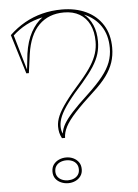

<svg xmlns="http://www.w3.org/2000/svg" viewBox="-57 -859 658 918"><g transform="rotate(-5 272.0 -400.0)"><path d="M274.1 -815Q340.3 -815 391 -791Q441.7 -767 470.3 -721.5Q498.8 -676 498.8 -612Q498.8 -575.2 488 -542.3Q477.1 -509.4 453.7 -477.3Q430.2 -445.3 391.5 -410Q334 -357.4 299.9 -320.4Q265.8 -283.4 251.3 -255.4Q236.8 -227.4 236.8 -202H221.8Q214 -216.7 211 -230.4Q208.1 -244.1 208.1 -258.9Q208.1 -283.3 219.8 -310.4Q231.6 -337.5 259 -374.7Q286.4 -411.9 333.3 -464.4Q367 -503.5 386.2 -533.9Q405.3 -564.3 413.7 -591.5Q422.2 -618.6 422.2 -648.5Q422.2 -696.2 405.5 -729.9Q388.9 -763.7 358 -781.8Q327 -800 283.2 -800Q209.9 -800 163.4 -754Q117 -708 103.5 -615.8L91.3 -525.6H79.1L21.3 -714.2Q56 -747.3 95.4 -769.6Q134.8 -791.9 179.7 -803.4Q224.6 -815 274.1 -815ZM35 -711.3 84.1 -542.8 92.4 -618.4Q101.3 -679.5 124.2 -720.9Q147.1 -762.3 179.2 -785.6Q135.8 -776.4 100.4 -757.7Q65 -739 35 -711.3ZM378.4 -781.3Q404.1 -760.8 418.9 -727Q433.7 -693.2 433.7 -648.5Q433.7 -617.3 425.3 -588.7Q416.8 -560.2 397 -529Q377.1 -497.9 342.4 -457.4Q296.9 -407.2 270 -371Q243.1 -334.8 231.6 -308.4Q220.2 -282 220.2 -258.9Q220.2 -237.4 227.9 -223.5Q230.5 -246.8 244 -269.8Q257.5 -292.8 285.5 -323.6Q313.5 -354.4 360.3 -397.6Q408 -442 435.7 -476.9Q463.4 -511.7 475.4 -544Q487.3 -576.3 487.3 -612Q487.3 -674.2 458.4 -717.1Q429.6 -760 378.4 -781.3ZM233.4 -108.4Q251.8 -108.4 267.6 -101.1Q283.3 -93.7 293.2 -80Q303.1 -66.4 303.1 -46.1Q303.1 -26.7 293.2 -13Q283.3 0.7 267.6 7.8Q251.8 15 233.4 15Q215 15 198.7 7.8Q182.3 0.7 172.4 -13Q162.6 -26.7 162.6 -46.1Q162.6 -66.4 172.4 -80Q182.3 -93.7 198.7 -101.1Q215 -108.4 233.4 -108.4ZM233.4 1.2Q248.9 1.2 261.6 -4.3Q274.3 -9.8 281.8 -20.4Q289.3 -31 289.3 -46.1Q289.3 -62.1 281.8 -72.9Q274.3 -83.8 261.6 -89.2Q248.9 -94.7 233.4 -94.7Q217.9 -94.7 204.9 -89.2Q191.9 -83.8 184.1 -72.9Q176.3 -62.1 176.3 -46.1Q176.3 -31 184.1 -20.4Q191.9 -9.8 204.9 -4.3Q217.9 1.2 233.4 1.2Z"/></g></svg>

Font: Kalnia Glaze Thin
Style: Regular
Weight: 100
Version: Version 1.110